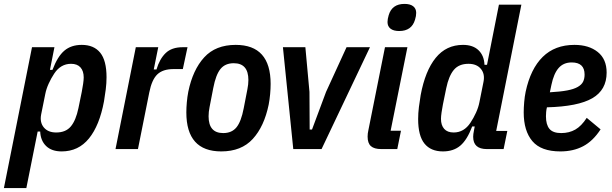

<svg xmlns="http://www.w3.org/2000/svg" viewBox="-43 -764 3138 984"><path d="M121 -522H236L213 -406H226Q252 -475 287 -504.5Q322 -534 376 -534Q438 -534 470.5 -494Q503 -454 503 -368Q503 -338 499 -306Q495 -274 490 -245Q467 -121 413 -54.5Q359 12 273 12Q222 12 193.5 -15.5Q165 -43 163 -90H150L92 200H-23ZM245 -85Q294 -85 320 -116Q346 -147 359 -210L376 -293Q380 -313 383 -334Q386 -355 386 -367Q386 -400 369.5 -418.5Q353 -437 321 -437Q268 -437 235 -387Q219 -363 206.5 -335.5Q194 -308 189 -282L168 -178Q160 -137 181.5 -111Q203 -85 245 -85Z M549 0 653 -522H768L745 -408H759Q775 -462 806 -492Q837 -522 893 -522H918L894 -410H846Q792 -410 763.5 -383Q735 -356 722 -290L664 0Z M1091 12Q912 12 912 -188Q912 -212 914.5 -240Q917 -268 922 -294Q945 -406 1003.5 -470Q1062 -534 1165 -534Q1344 -534 1344 -334Q1344 -310 1341.5 -282Q1339 -254 1334 -228Q1311 -116 1252.5 -52Q1194 12 1091 12ZM1101 -82Q1145 -82 1169 -111.5Q1193 -141 1206 -209L1225 -307Q1230 -332 1230 -354Q1230 -440 1155 -440Q1111 -440 1087 -410.5Q1063 -381 1050 -313L1031 -215Q1026 -190 1026 -168Q1026 -82 1101 -82Z M1460 0 1407 -522H1522L1543 -293L1544 -100H1556L1628 -293L1733 -522H1853L1605 0Z M2003 -605Q1974 -605 1958.5 -617Q1943 -629 1943 -651Q1943 -666 1949 -686Q1966 -744 2030 -744Q2059 -744 2074.5 -732Q2090 -720 2090 -698Q2090 -682 2084 -663Q2067 -605 2003 -605ZM1911 0Q1875 0 1858 -15Q1841 -30 1841 -64Q1841 -80 1845 -97L1930 -522H2045L1959 -94H2012L1993 0Z M2452 0Q2382 0 2382 -63Q2382 -76 2386 -95L2390 -116H2377Q2351 -47 2316 -17.5Q2281 12 2227 12Q2165 12 2132.5 -28Q2100 -68 2100 -154Q2100 -184 2104 -216Q2108 -248 2113 -277Q2136 -401 2190 -467.5Q2244 -534 2330 -534Q2381 -534 2409.5 -506.5Q2438 -479 2440 -432H2453L2514 -740H2629L2500 -93H2557L2538 0ZM2282 -85Q2335 -85 2368 -135Q2384 -159 2396.5 -186.5Q2409 -214 2414 -240L2435 -345Q2443 -385 2421.5 -411Q2400 -437 2358 -437Q2309 -437 2283 -406Q2257 -375 2244 -312L2227 -229Q2223 -209 2220 -188Q2217 -167 2217 -155Q2217 -122 2233.5 -103.5Q2250 -85 2282 -85Z M2829 12Q2730 12 2685.5 -40.5Q2641 -93 2641 -188Q2641 -212 2643.5 -241Q2646 -270 2651 -294Q2676 -411 2738.5 -472.5Q2801 -534 2901 -534Q2975 -534 3020.5 -497.5Q3066 -461 3066 -392Q3066 -303 2992.5 -260.5Q2919 -218 2760 -214Q2757 -202 2756 -189.5Q2755 -177 2755 -168Q2755 -125 2773 -103.5Q2791 -82 2833 -82Q2874 -82 2905.5 -100Q2937 -118 2964 -160L3035 -101Q2996 -41 2945.5 -14.5Q2895 12 2829 12ZM2887 -444Q2845 -444 2820 -415.5Q2795 -387 2783 -329L2775 -291Q2829 -294 2863.5 -300.5Q2898 -307 2918 -318.5Q2938 -330 2945.5 -345.5Q2953 -361 2953 -382Q2953 -444 2887 -444Z"/></svg>

Font: IBM Plex Sans Condensed SemiBold
Style: Italic
Weight: 600
Width: 3
Italic angle: -11°
Designer: Mike Abbink, Paul van der Laan, Pieter van Rosmalen
Foundry: Bold Monday
Version: Version 1.3